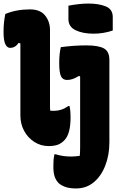

<svg xmlns="http://www.w3.org/2000/svg" viewBox="-27 -813 656 1083"><path d="M359 -781Q385 -786 415 -789.5Q445 -793 471 -793Q530 -793 569.5 -777Q609 -761 609 -717V-641Q584 -632 555.5 -627.5Q527 -623 501 -623Q440 -623 399.5 -642.5Q359 -662 359 -705ZM3 -734Q64 -760 142 -760Q200 -760 227.5 -725.5Q255 -691 255 -644V-238Q255 -225 255 -212.5Q255 -200 256 -189Q262 -188 268.5 -188Q275 -188 281 -188Q298 -188 317.5 -194Q337 -200 359 -215H365Q369 -198 370 -182.5Q371 -167 371 -151Q371 -61 339 -25Q320 -4 298.5 3.5Q277 11 248 11Q203 11 166.5 -12.5Q130 -36 109 -75Q88 -114 88 -162V-568L78 -571Q59 -543 30 -543Q13 -543 3 -564Q-7 -585 -7 -633Q-7 -666 -4 -690.5Q-1 -715 3 -734ZM460 -557Q528 -557 559 -540Q590 -523 590 -475V-10Q590 61 567 120.5Q544 180 502 215Q460 250 402 250Q366 250 342 241.5Q318 233 304 220Q289 205 281.5 183.5Q274 162 274 128Q274 108 275 92Q276 76 280 57H286Q309 64 330 67Q351 70 377 70Q391 70 402.5 68.5Q414 67 423 66Q425 47 425 14.5Q425 -18 425 -50V-381L419 -385Q397 -372 382 -367Q367 -362 351 -362Q327 -362 317 -383Q307 -404 307 -457Q307 -486 309.5 -508.5Q312 -531 316 -547Q390 -557 460 -557Z"/></svg>

Font: Recursive Mn Csl St Blk
Style: Regular
Weight: 900
Monospace: yes
Version: Version 1.079;hotconv 1.0.112;makeotfexe 2.5.65598; ttfautoh